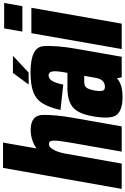

<svg xmlns="http://www.w3.org/2000/svg" viewBox="166 -1025 830 1270"><g transform="rotate(-90 581.0 -390.0)"><path d="M-33.5 0 105.5 -785H273L234 -563.5Q289.5 -602 357 -602Q455.5 -602 456 -518.2Q456.5 -434.5 437.5 -326L380 0H213L269.5 -321.5Q288 -427 285.8 -454.2Q283.5 -481.5 263.5 -481.5Q243 -481.5 226 -452Q211 -426 201 -379L134 0Z M705 0 698 -31.5Q659.5 5.5 573.5 5.5Q494 5.5 460.5 -28.2Q427 -62 444 -173.5Q459 -279.5 502.2 -319.2Q545.5 -359 631.5 -359H734L737.5 -378.5Q748.5 -441 742.5 -462.2Q736.5 -483.5 717 -483.5Q698 -483.5 683.5 -464Q669 -444.5 656 -386.5L488.5 -405Q505.5 -479.5 532 -522.8Q558.5 -566 606.8 -584.5Q655 -603 736.5 -603Q904 -603 910.5 -518.8Q917 -434.5 892.5 -296L840.5 0ZM700.5 -169.5 714.5 -248H678Q646 -248 635 -231.5Q624 -215 617.5 -179.5Q611.5 -143 615.8 -127Q620 -111 641.5 -111Q665 -111 680.5 -126Q695 -140 700.5 -169.5ZM657 -615.5 733.5 -719.5H847L736 -615.5Z M891.5 0 996.5 -597.5H1164.5L1059.5 0ZM1028 -777.5H1196.5L1175 -657H1007Z"/></g></svg>

Font: Anybody Condensed ExtraBold
Style: Italic
Weight: 800
Width: 3
Italic angle: -10°
Designer: Tyler Finck
Foundry: Etcetera Type Company
Version: Version 1.010; ttfautohint (v1.8.3) -l 8 -r 50 -G 200 -x 14 